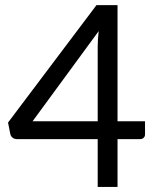

<svg xmlns="http://www.w3.org/2000/svg" viewBox="-20 -737 620 757"><path d="M365.2 -258.8Q365.2 -332 365.2 -553.7Q365.2 -567.4 366.2 -582Q367.2 -597.7 369.1 -614.3Q282.2 -495.1 108.4 -258.8Q171.9 -258.8 365.2 -258.8ZM551.8 -258.8Q551.8 -246.1 551.8 -207Q551.8 -199.2 546.9 -194.3Q542 -188.5 532.2 -188.5Q502 -188.5 443.4 -188.5Q443.4 -141.6 443.4 0Q423.8 0 365.2 0Q365.2 -46.9 365.2 -188.5Q285.2 -188.5 46.9 -188.5Q37.1 -188.5 29.3 -194.3Q22.5 -200.2 20.5 -209Q17.6 -223.6 11.7 -253.9Q98.6 -369.1 360.4 -716.8Q380.9 -716.8 443.4 -716.8Q443.4 -601.6 443.4 -258.8Q469.7 -258.8 551.8 -258.8Z"/></svg>

Font: Lato
Style: Regular
Weight: 400
Designer: Lukasz Dziedzic with Adam Twardoch and Botio Nikoltchev
Version: Version 2.015; 2015-08-06; http://www.latofonts.com/